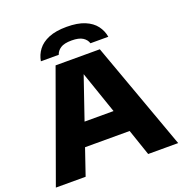

<svg xmlns="http://www.w3.org/2000/svg" viewBox="-162 -1093 1182 1236"><g transform="rotate(-20 429.0 -474.5)"><path d="M10 0 277.5 -740H580.5L848 0H642.5L581 -180H275.5L214 0ZM329 -336H527.5L428 -625ZM197.5 -797Q204.5 -839.5 230.5 -874Q256.5 -908.5 305.2 -928.8Q354 -949 428.5 -949Q503 -949 551.8 -928.8Q600.5 -908.5 626.5 -874Q652.5 -839.5 659.5 -797H537Q530 -822 504.5 -838.8Q479 -855.5 428.5 -855.5Q377.5 -855.5 352.5 -838.8Q327.5 -822 320 -797Z"/></g></svg>

Font: Encode Sans Expanded Expanded ExtraBold
Style: Regular
Weight: 800
Width: 7
Designer: Multiple Designers
Foundry: Impallari Type
Version: Version 3.000; ttfautohint (v1.8.3) -l 8 -r 50 -G 200 -x 14 